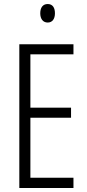

<svg xmlns="http://www.w3.org/2000/svg" viewBox="-20 -934 432 954"><path d="M217 -914C192 -914 180 -895 180 -868C180 -841 193 -822 217 -822C240 -822 253 -840 253 -868C253 -895 242 -914 217 -914ZM345 0V-51H131V-349H333V-399H131V-664H345V-714H76V0Z"/></svg>

Font: Noto Sans Devanagari ExtraCondensed Light
Style: Regular
Weight: 300
Width: 2
Designer: Jelle Bosma - Monotype Design Team
Foundry: Monotype Imaging Inc.
Version: Version 2.004